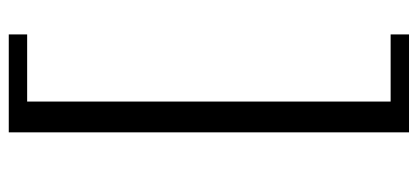

<svg xmlns="http://www.w3.org/2000/svg" viewBox="-284 -510 976 449"><g transform="rotate(-90 204.5 -285.0)"><path d="M349 183H120V-753H349V-710H192V140H349Z"/></g></svg>

Font: Tiro Devanagari Hindi
Style: Italic
Weight: 400
Italic angle: -11°
Designer: Devanagari: John Hudson & Fiona Ross, assisted by Paul Hanslow. Latin: John Hudson with Paul Hanslow, assisted by Kaja S
Foundry: Tiro Typeworks Ltd.
Version: Version 1.52